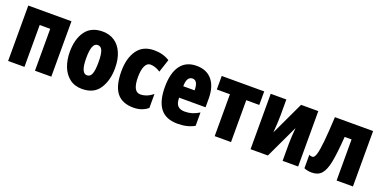

<svg xmlns="http://www.w3.org/2000/svg" viewBox="-17 -1177 3576 1801"><g transform="rotate(20 1771.0 -276.5)"><path d="M481 0H318V-418H213V0H50V-553H481Z M789 10Q714 10 663.5 -30Q613 -70 588.5 -135.5Q564 -201 564 -278Q564 -406 620 -484.5Q676 -563 791 -563Q859 -563 909.5 -529.5Q960 -496 988 -432Q1016 -368 1016 -278Q1016 -156 961.5 -73Q907 10 789 10ZM790 -126Q823 -126 837 -162.5Q851 -199 851 -278Q851 -356 837 -392Q823 -428 790 -428Q759 -428 744 -391Q729 -354 729 -276Q729 -126 790 -126Z M1081 -274Q1081 -403 1137 -483Q1193 -563 1306 -563Q1394 -563 1460 -521L1417 -391Q1366 -425 1317 -425Q1284 -425 1265 -385.5Q1246 -346 1246 -274Q1246 -129 1321 -129Q1385 -129 1446 -178V-39Q1387 10 1303 10Q1190 10 1135.5 -59Q1081 -128 1081 -274Z M1939 -310V-225H1675Q1675 -170 1697.5 -145Q1720 -120 1768 -120Q1807 -120 1840 -130Q1873 -140 1911 -163V-30Q1842 10 1744 10Q1626 10 1570.5 -61.5Q1515 -133 1515 -274Q1515 -414 1569.5 -488Q1624 -562 1729 -562Q1829 -562 1884 -496.5Q1939 -431 1939 -310ZM1675 -339H1788Q1788 -437 1733 -437Q1706 -437 1690.5 -413.5Q1675 -390 1675 -339Z M2275 -418V0H2112V-418H1981V-553H2405V-418Z M2626 -392Q2626 -329 2617 -221L2773 -553H2945V0H2790V-173Q2790 -232 2799 -331L2643 0H2470V-553H2626Z M3329 0V-410H3260Q3248 -241 3230.5 -153.5Q3213 -66 3179 -28Q3145 10 3083 10Q3039 10 3006 -5V-140Q3018 -131 3038 -131Q3059 -131 3072 -173.5Q3085 -216 3094 -306Q3103 -396 3111 -553H3492V0Z"/></g></svg>

Font: Noto Sans UI CondBlack
Style: Regular
Weight: 900
Width: 3
Designer: Monotype Design Team
Foundry: Monotype Imaging Inc.
Version: Version 1.001